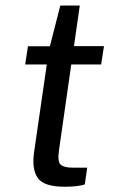

<svg xmlns="http://www.w3.org/2000/svg" viewBox="-20 -688 418 710"><path d="M219 2.5Q142 2.5 119.5 -30Q97 -62.5 106 -125L153 -449.5H73L83.5 -517H164.5L203 -667.5H275L253.5 -517.5H364.5L354 -449.5H243.5L198 -131.5Q192 -90 204.5 -79Q217 -68 248.5 -68H302.5L293.5 -6Q283.5 -2.5 265 0Q246.5 2.5 219 2.5Z"/></svg>

Font: Public Sans
Style: Italic
Weight: 400
Italic angle: -8°
Designer: The Public Sans project authors (U.S. Web Design System). Libre Franklin designed by Pablo Impallari and Rodrigo Fuenzal
Version: Version 1.008; ttfautohint (v1.8.1) -l 8 -r 50 -G 200 -x 14 